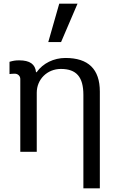

<svg xmlns="http://www.w3.org/2000/svg" viewBox="-20 -830 648 1050"><path d="M181 -323C181 -396 238 -453 313 -453C398 -453 436 -409 436 -311V200H526V-329C526 -452 463 -513 338 -513C274 -513 215 -484 181 -436L180 -435H177C173 -479 143 -500 85 -500C64 -500 53 -498 32 -492V-425C35 -426 54 -427 61 -427C78 -427 91 -414 91 -398V0H181ZM404 -810H304L244 -600H314Z"/></svg>

Font: Perun
Style: Regular
Weight: 400
Foundry: Copyright (c) Stefan Peev, Context Ltd, 2016
Version: Version 1.089